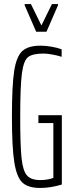

<svg xmlns="http://www.w3.org/2000/svg" viewBox="-20 -922 357 950"><path d="M39 -344Q39 -497 50 -569.5Q61 -642 90 -669Q119 -696 180 -696Q206 -696 235 -691Q264 -686 285 -678V-641Q263 -648 237.5 -652.5Q212 -657 196 -657Q142 -657 119.5 -640Q97 -623 88.5 -559.5Q80 -496 80 -344Q80 -203 86.5 -140.5Q93 -78 113 -54.5Q133 -31 179 -31Q197 -31 215 -34Q233 -37 244 -42V-313H170V-352H286V-9Q230 8 179 8Q120 8 91.5 -18Q63 -44 51 -118Q39 -192 39 -344ZM159 -765 102 -896V-902H133L185 -796L237 -902H267V-896L210 -765Z"/></svg>

Font: Saira Ultra Condensed ExLight
Style: Regular
Weight: 200
Width: 1
Designer: Hector Gatti with collaboration of the Omnibus-Type team
Foundry: Omnibus-Type
Version: Version 1.001; ttfautohint (v1.8)